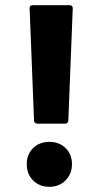

<svg xmlns="http://www.w3.org/2000/svg" viewBox="-20 -720 392 739"><path d="M111 -256 94 -688Q94 -700 106 -700H248Q260 -700 260 -688L243 -256Q243 -251 239.5 -247.5Q236 -244 231 -244H123Q118 -244 114.5 -247.5Q111 -251 111 -256ZM170 -174Q208 -174 232.5 -150Q257 -126 257 -88Q257 -51 232.5 -26Q208 -1 170 -1Q132 -1 107.5 -25.5Q83 -50 83 -88Q83 -126 107.5 -150Q132 -174 170 -174Z"/></svg>

Font: Barlow GEO ExtraBold
Style: Regular
Weight: 800
Designer: Jeremy Tribby
Foundry: Tribby Type
Version: Version 1.408